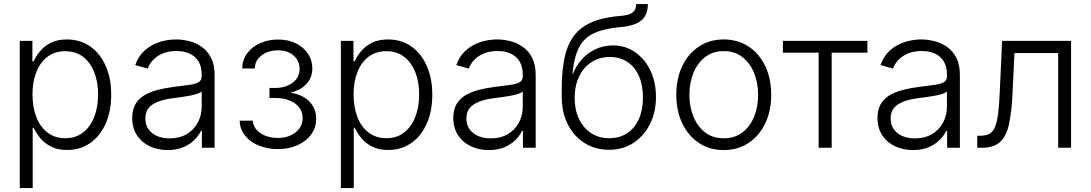

<svg xmlns="http://www.w3.org/2000/svg" viewBox="-20 -748 5523 972"><path d="M80.1 204.1V-541H144V-437.5H150.4Q161.6 -463.4 182.9 -489Q204.1 -514.6 237.5 -531.5Q271 -548.3 318.8 -548.3Q385.7 -548.3 436 -513.4Q486.3 -478.5 514.6 -415.5Q543 -352.5 543 -269Q543 -185.1 514.9 -122.1Q486.8 -59.1 436.5 -23.9Q386.2 11.2 319.3 11.2Q272 11.2 238.5 -5.9Q205.1 -22.9 183.8 -48.8Q162.6 -74.7 150.4 -101.1H145.5V204.1ZM310.5 -48.3Q363.3 -48.3 400.4 -77.1Q437.5 -106 457 -156.2Q476.6 -206.5 476.6 -269.5Q476.6 -333 457 -382.6Q437.5 -432.1 400.4 -460.4Q363.3 -488.8 310.5 -488.8Q257.8 -488.8 220.7 -460.9Q183.6 -433.1 164.1 -383.8Q144.5 -334.5 144.5 -269.5Q144.5 -205.1 164.1 -155Q183.6 -105 220.9 -76.7Q258.3 -48.3 310.5 -48.3Z M829.1 11.7Q779.8 11.7 739 -7.1Q698.2 -25.9 673.8 -62.5Q649.4 -99.1 649.4 -151.4Q649.4 -191.9 664.8 -219.2Q680.2 -246.6 708.3 -264.2Q736.3 -281.7 774.9 -292Q813.5 -302.2 859.4 -308.1Q905.3 -314 936.8 -318.1Q968.3 -322.3 984.6 -331.5Q1001 -340.8 1001 -361.3V-373Q1001 -409.2 985.8 -435.3Q970.7 -461.4 942.1 -475.6Q913.6 -489.7 873 -489.7Q834 -489.7 804.4 -477.5Q774.9 -465.3 755.6 -445.1Q736.3 -424.8 728 -400.9L664.6 -418.5Q680.2 -463.4 711.7 -491.9Q743.2 -520.5 784.9 -534.4Q826.7 -548.3 871.6 -548.3Q905.3 -548.3 939.7 -539.3Q974.1 -530.3 1002.9 -509.5Q1031.7 -488.8 1049.1 -454.1Q1066.4 -419.4 1066.4 -368.2V0H1002V-85.9H997.6Q985.8 -61 963.4 -38.8Q940.9 -16.6 907.5 -2.4Q874 11.7 829.1 11.7ZM838.9 -47.4Q888.7 -47.4 925 -68.8Q961.4 -90.3 981.2 -127.2Q1001 -164.1 1001 -208V-284.7Q994.1 -278.3 978 -272.9Q961.9 -267.6 941.2 -263.7Q920.4 -259.8 898.7 -256.8Q877 -253.9 859.4 -251.5Q814 -246.1 781.7 -233.9Q749.5 -221.7 732.7 -201.2Q715.8 -180.7 715.8 -148.4Q715.8 -116.2 731.7 -93.8Q747.6 -71.3 775.4 -59.3Q803.2 -47.4 838.9 -47.4Z M1386.2 6.8Q1332.5 6.8 1289.1 -11.5Q1245.6 -29.8 1220 -62.3Q1194.3 -94.7 1193.4 -137.2H1260.3Q1261.7 -99.1 1297.9 -74.5Q1334 -49.8 1386.2 -49.8Q1442.4 -49.8 1477.3 -78.6Q1512.2 -107.4 1512.2 -149.9Q1512.2 -195.8 1473.9 -223.9Q1435.5 -252 1372.1 -252H1344.2V-302.7H1372.1Q1425.8 -302.7 1461.2 -329.1Q1496.6 -355.5 1496.6 -398.9Q1496.6 -440.4 1466.6 -466.8Q1436.5 -493.2 1387.2 -493.2Q1338.9 -493.2 1304.7 -468Q1270.5 -442.9 1270 -401.4H1206.1Q1207 -444.8 1231.2 -477.8Q1255.4 -510.7 1296.4 -529.3Q1337.4 -547.9 1387.7 -547.9Q1439.9 -547.9 1478.8 -528.3Q1517.6 -508.8 1539.3 -475.8Q1561 -442.9 1561 -401.9Q1561 -354.5 1531.2 -322.8Q1501.5 -291 1454.6 -280.8V-277.8Q1515.1 -267.6 1547.9 -232.4Q1580.6 -197.3 1580.6 -146.5Q1580.6 -102.5 1555.7 -67.9Q1530.8 -33.2 1486.8 -13.2Q1442.9 6.8 1386.2 6.8Z M1705.6 204.1V-541H1769.5V-437.5H1775.9Q1787.1 -463.4 1808.3 -489Q1829.6 -514.6 1863 -531.5Q1896.5 -548.3 1944.3 -548.3Q2011.2 -548.3 2061.5 -513.4Q2111.8 -478.5 2140.1 -415.5Q2168.5 -352.5 2168.5 -269Q2168.5 -185.1 2140.4 -122.1Q2112.3 -59.1 2062 -23.9Q2011.7 11.2 1944.8 11.2Q1897.5 11.2 1864 -5.9Q1830.6 -22.9 1809.3 -48.8Q1788.1 -74.7 1775.9 -101.1H1771V204.1ZM1936 -48.3Q1988.8 -48.3 2025.9 -77.1Q2063 -106 2082.5 -156.2Q2102.1 -206.5 2102.1 -269.5Q2102.1 -333 2082.5 -382.6Q2063 -432.1 2025.9 -460.4Q1988.8 -488.8 1936 -488.8Q1883.3 -488.8 1846.2 -460.9Q1809.1 -433.1 1789.6 -383.8Q1770 -334.5 1770 -269.5Q1770 -205.1 1789.6 -155Q1809.1 -105 1846.4 -76.7Q1883.8 -48.3 1936 -48.3Z M2454.6 11.7Q2405.3 11.7 2364.5 -7.1Q2323.7 -25.9 2299.3 -62.5Q2274.9 -99.1 2274.9 -151.4Q2274.9 -191.9 2290.3 -219.2Q2305.7 -246.6 2333.7 -264.2Q2361.8 -281.7 2400.4 -292Q2439 -302.2 2484.9 -308.1Q2530.8 -314 2562.3 -318.1Q2593.8 -322.3 2610.1 -331.5Q2626.5 -340.8 2626.5 -361.3V-373Q2626.5 -409.2 2611.3 -435.3Q2596.2 -461.4 2567.6 -475.6Q2539.1 -489.7 2498.5 -489.7Q2459.5 -489.7 2429.9 -477.5Q2400.4 -465.3 2381.1 -445.1Q2361.8 -424.8 2353.5 -400.9L2290 -418.5Q2305.7 -463.4 2337.2 -491.9Q2368.7 -520.5 2410.4 -534.4Q2452.1 -548.3 2497.1 -548.3Q2530.8 -548.3 2565.2 -539.3Q2599.6 -530.3 2628.4 -509.5Q2657.2 -488.8 2674.6 -454.1Q2691.9 -419.4 2691.9 -368.2V0H2627.4V-85.9H2623Q2611.3 -61 2588.9 -38.8Q2566.4 -16.6 2533 -2.4Q2499.5 11.7 2454.6 11.7ZM2464.4 -47.4Q2514.2 -47.4 2550.5 -68.8Q2586.9 -90.3 2606.7 -127.2Q2626.5 -164.1 2626.5 -208V-284.7Q2619.6 -278.3 2603.5 -272.9Q2587.4 -267.6 2566.7 -263.7Q2545.9 -259.8 2524.2 -256.8Q2502.4 -253.9 2484.9 -251.5Q2439.5 -246.1 2407.2 -233.9Q2375 -221.7 2358.2 -201.2Q2341.3 -180.7 2341.3 -148.4Q2341.3 -116.2 2357.2 -93.8Q2373 -71.3 2400.9 -59.3Q2428.7 -47.4 2464.4 -47.4Z M3064 10.3Q2994.6 10.3 2940.4 -23.2Q2886.2 -56.6 2855 -117.7Q2823.7 -178.7 2823.7 -261.2V-293Q2823.7 -372.1 2833.5 -431.9Q2843.3 -491.7 2865 -533.9Q2886.7 -576.2 2921.6 -603.8Q2956.5 -631.3 3005.9 -646.7Q3055.2 -662.1 3121.1 -667.5Q3151.9 -669.9 3169.2 -677.2Q3186.5 -684.6 3193.4 -696.8Q3200.2 -709 3200.2 -727.5H3259.8Q3259.8 -692.4 3246.1 -667.7Q3232.4 -643.1 3202.1 -629.2Q3171.9 -615.2 3121.6 -610.8Q3040 -603.5 2989.3 -581.1Q2938.5 -558.6 2912.4 -509.8Q2886.2 -460.9 2878.4 -374H2880.9Q2893.6 -410.6 2921.9 -443.6Q2950.2 -476.6 2991.5 -497.3Q3032.7 -518.1 3083.5 -518.1Q3146 -518.1 3195.1 -484.1Q3244.1 -450.2 3272.5 -391.4Q3300.8 -332.5 3300.8 -257.3Q3300.8 -180.2 3270.3 -119.6Q3239.7 -59.1 3186.3 -24.4Q3132.8 10.3 3064 10.3ZM3064.5 -48.3Q3116.7 -48.3 3155 -73.7Q3193.4 -99.1 3214.1 -145.3Q3234.9 -191.4 3234.9 -254.4Q3234.9 -316.9 3214.6 -363Q3194.3 -409.2 3156.5 -434.3Q3118.7 -459.5 3066.9 -459.5Q3014.6 -459.5 2974.4 -433.3Q2934.1 -407.2 2911.6 -360.4Q2889.2 -313.5 2889.2 -252Q2889.2 -192.4 2910.9 -146.5Q2932.6 -100.6 2971.9 -74.5Q3011.2 -48.3 3064.5 -48.3Z M3643.6 11.7Q3573.2 11.7 3519 -23.9Q3464.8 -59.6 3434.3 -122.8Q3403.8 -186 3403.8 -268.1Q3403.8 -351.1 3434.3 -414.3Q3464.8 -477.5 3519 -512.9Q3573.2 -548.3 3643.6 -548.3Q3714.8 -548.3 3769 -512.9Q3823.2 -477.5 3853.8 -414.1Q3884.3 -350.6 3884.3 -268.1Q3884.3 -186 3853.8 -122.8Q3823.2 -59.6 3769 -23.9Q3714.8 11.7 3643.6 11.7ZM3643.6 -47.9Q3699.2 -47.9 3738.3 -77.6Q3777.3 -107.4 3797.6 -157.2Q3817.9 -207 3817.9 -268.1Q3817.9 -329.1 3797.4 -379.2Q3776.9 -429.2 3738 -459.2Q3699.2 -489.3 3643.6 -489.3Q3588.9 -489.3 3550 -459.2Q3511.2 -429.2 3490.7 -379.4Q3470.2 -329.6 3470.2 -268.1Q3470.2 -207 3490.7 -157.2Q3511.2 -107.4 3549.8 -77.6Q3588.4 -47.9 3643.6 -47.9Z M4124.5 0V-481.4H3943.4V-541H4371.1V-481.4H4190.4V0Z M4602.1 11.7Q4552.7 11.7 4512 -7.1Q4471.2 -25.9 4446.8 -62.5Q4422.4 -99.1 4422.4 -151.4Q4422.4 -191.9 4437.7 -219.2Q4453.1 -246.6 4481.2 -264.2Q4509.3 -281.7 4547.9 -292Q4586.4 -302.2 4632.3 -308.1Q4678.2 -314 4709.7 -318.1Q4741.2 -322.3 4757.6 -331.5Q4773.9 -340.8 4773.9 -361.3V-373Q4773.9 -409.2 4758.8 -435.3Q4743.7 -461.4 4715.1 -475.6Q4686.5 -489.7 4646 -489.7Q4606.9 -489.7 4577.4 -477.5Q4547.9 -465.3 4528.6 -445.1Q4509.3 -424.8 4501 -400.9L4437.5 -418.5Q4453.1 -463.4 4484.6 -491.9Q4516.1 -520.5 4557.9 -534.4Q4599.6 -548.3 4644.5 -548.3Q4678.2 -548.3 4712.6 -539.3Q4747.1 -530.3 4775.9 -509.5Q4804.7 -488.8 4822 -454.1Q4839.4 -419.4 4839.4 -368.2V0H4774.9V-85.9H4770.5Q4758.8 -61 4736.3 -38.8Q4713.9 -16.6 4680.4 -2.4Q4647 11.7 4602.1 11.7ZM4611.8 -47.4Q4661.6 -47.4 4698 -68.8Q4734.4 -90.3 4754.2 -127.2Q4773.9 -164.1 4773.9 -208V-284.7Q4767.1 -278.3 4751 -272.9Q4734.9 -267.6 4714.1 -263.7Q4693.4 -259.8 4671.6 -256.8Q4649.9 -253.9 4632.3 -251.5Q4586.9 -246.1 4554.7 -233.9Q4522.5 -221.7 4505.6 -201.2Q4488.8 -180.7 4488.8 -148.4Q4488.8 -116.2 4504.6 -93.8Q4520.5 -71.3 4548.3 -59.3Q4576.2 -47.4 4611.8 -47.4Z M4927.2 0V-61H4943.8Q4972.2 -61 4989.7 -71Q5007.3 -81.1 5017.6 -106Q5027.8 -130.9 5033.2 -175Q5038.6 -219.2 5041.5 -288.1L5053.2 -541H5402.3V0H5336.9V-479.5H5115.7L5105.5 -267.1Q5101.1 -176.8 5087.6 -117.4Q5074.2 -58.1 5042.5 -29.1Q5010.7 0 4950.7 0Z"/></svg>

Font: Inter 17pt Light
Style: Regular
Weight: 300
Version: Version 4.001;git-66647c0bb